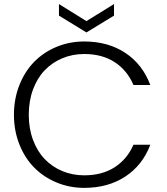

<svg xmlns="http://www.w3.org/2000/svg" viewBox="-20 -909 811 935"><path d="M390.1 -707Q506.3 -707 590.3 -651.4Q674.3 -595.7 711.9 -495.1H629.9Q599.6 -566.4 538.6 -606.2Q477.5 -646 390.1 -646Q333 -646 283.4 -625.2Q233.9 -604.5 197.8 -566.9Q161.6 -529.3 140.9 -473.4Q120.1 -417.5 120.1 -350.1Q120.1 -283.2 140.9 -227.5Q161.6 -171.9 197.8 -134.3Q233.9 -96.7 283.4 -75.9Q333 -55.2 390.1 -55.2Q477.5 -55.2 538.6 -94.7Q599.6 -134.3 629.9 -204.1H711.9Q674.3 -104.5 590.3 -49.3Q506.3 5.9 390.1 5.9Q318.4 5.9 255.1 -20.5Q191.9 -46.9 146.2 -93.3Q100.6 -139.6 74.2 -206.3Q47.9 -272.9 47.9 -350.1Q47.9 -427.2 74.2 -494.1Q100.6 -561 146.2 -607.7Q191.9 -654.3 255.1 -680.7Q318.4 -707 390.1 -707ZM400.9 -806.2 535.2 -889.2V-833L400.9 -751L267.1 -833V-889.2Z"/></svg>

Font: SVN-Poppins Light
Style: Regular
Weight: 300
Designer: Ninad Kale (Devanagari), Jonny Pinhorn (Latin)
Foundry: Indian Type Foundry
Version: Version 3.002 2017